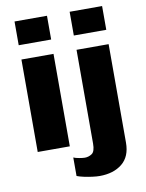

<svg xmlns="http://www.w3.org/2000/svg" viewBox="-97 -788 791 1043"><g transform="rotate(-10 298.0 -266.5)"><path d="M58 0V-510H235V0ZM57 -589V-720H236V-589ZM367 187Q351 187 327.5 184Q304 181 281 176Q258 171 243 165V63Q254 68 274 71.5Q294 75 305 75Q326 75 344 63Q362 51 362 7V-510H539V33Q539 110 491.5 148.5Q444 187 367 187ZM361 -589V-720H540V-589Z"/></g></svg>

Font: Chivo Medium ExtraBold
Style: Regular
Weight: 800
Version: Version 2.002